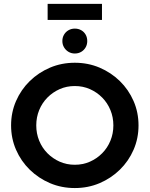

<svg xmlns="http://www.w3.org/2000/svg" viewBox="-20 -963 776 996"><path d="M368.1 12.5Q299.3 12.5 239.6 -12.8Q179.9 -38.2 134.4 -82.6Q88.9 -127.1 63.2 -186.1Q37.5 -245.1 37.5 -312.5Q37.5 -379.9 63.2 -438.9Q88.9 -497.9 134.4 -542.4Q179.9 -586.8 239.6 -612.2Q299.3 -637.5 368.1 -637.5Q436.8 -637.5 496.5 -612.2Q556.2 -586.8 601.7 -542.4Q647.2 -497.9 672.9 -438.9Q698.6 -379.9 698.6 -312.5Q698.6 -245.1 672.9 -186.1Q647.2 -127.1 601.7 -82.6Q556.2 -38.2 496.5 -12.8Q436.8 12.5 368.1 12.5ZM368.1 -108.3Q410.4 -108.3 446.5 -124.3Q482.6 -140.3 510.1 -168.1Q537.5 -195.8 552.8 -233Q568.1 -270.1 568.1 -312.5Q568.1 -354.9 552.8 -392Q537.5 -429.2 510.1 -456.9Q482.6 -484.7 446.5 -500.7Q410.4 -516.7 368.1 -516.7Q325.7 -516.7 289.6 -500.7Q253.5 -484.7 226 -456.9Q198.6 -429.2 183.3 -392Q168.1 -354.9 168.1 -312.5Q168.1 -270.1 183.3 -233Q198.6 -195.8 226 -168.1Q253.5 -140.3 289.6 -124.3Q325.7 -108.3 368.1 -108.3ZM368.1 -685.4Q350 -685.4 335.4 -694.1Q320.8 -702.8 312.2 -717.4Q303.5 -731.9 303.5 -750Q303.5 -768.8 312.2 -783.3Q320.8 -797.9 335.4 -806.2Q350 -814.6 368.1 -814.6Q386.8 -814.6 401.4 -806.2Q416 -797.9 424.3 -783.3Q432.6 -768.8 432.6 -750Q432.6 -731.9 424.3 -717.4Q416 -702.8 401.4 -694.1Q386.8 -685.4 368.1 -685.4ZM227.1 -859.7V-943.1H509V-859.7Z"/></svg>

Font: Afacad Flux
Style: Bold
Weight: 700
Designer: Kristian Moeller
Foundry: Dicotype
Version: Version 1.100